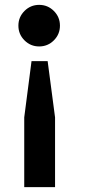

<svg xmlns="http://www.w3.org/2000/svg" viewBox="-20 -559 373 785"><path d="M200.2 -514.2Q225.1 -489.3 225.1 -454.1Q225.1 -418.9 200.2 -394Q175.3 -369.1 140.1 -369.1Q105 -369.1 80.1 -394Q55.2 -418.9 55.2 -454.1Q55.2 -489.3 80.1 -514.2Q105 -539.1 140.1 -539.1Q175.3 -539.1 200.2 -514.2ZM205.1 206.1H79.1V-79.1L108.9 -309.1H174.8L205.1 -79.1Z"/></svg>

Font: Miedinger*
Style: Bold
Weight: 700
Version: Version 001.000